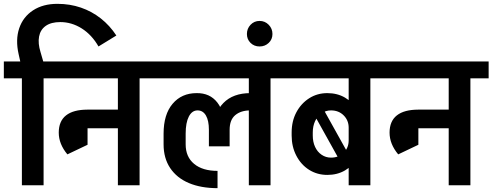

<svg xmlns="http://www.w3.org/2000/svg" viewBox="-45 -965 2565 1000"><path d="M468 -723Q433 -784 380.5 -817Q328 -850 269 -850L254 -945Q319 -945 376 -925.5Q433 -906 480 -869Q527 -832 561 -780ZM65 -625 52 -683 166 -694 186 -625ZM52 -683Q35 -758 55 -817.5Q75 -877 127 -911Q179 -945 254 -945L269 -850Q221 -850 193 -830Q165 -810 158.5 -774.5Q152 -739 166 -694ZM69 0V-633H182V0ZM-25 -557V-645H277V-557Z M206 -557V-645H640V-557ZM261 -274Q261 -334 299 -364Q337 -394 411 -394V-322Q386 -322 373.5 -309.5Q361 -297 361 -274ZM306 -161Q261 -215 261 -274H361Q361 -248 391 -206ZM306 -161 321 -340H411V-211ZM409 -297V-394H619V-297ZM569 0V-633H682V0ZM475 -557V-645H777V-557Z M1068 -289Q1068 -377 1118.5 -428.5Q1169 -480 1259 -480V-390Q1210 -390 1180.5 -365.5Q1151 -341 1151 -289ZM1258 -390V-480H1290V-390ZM1088 15Q1002 15 939 -11.5Q876 -38 841.5 -89.5Q807 -141 807 -213H922Q922 -148 966 -111.5Q1010 -75 1088 -75ZM807 -212V-270H922V-212ZM807 -269Q807 -369 854 -424.5Q901 -480 979 -480L984 -390Q955 -390 938.5 -358Q922 -326 922 -269ZM1043 -203V-289H1151V-203ZM1043 -289Q1043 -337 1027.5 -363.5Q1012 -390 984 -390L979 -480Q1048 -481 1087 -431Q1126 -381 1126 -289ZM727 -557V-645H1281V-557ZM1251 0V-633H1364V0ZM1157 -557V-645H1459V-557Z M1307 -723Q1279 -723 1260 -741.5Q1241 -760 1241 -788Q1241 -816 1260 -836Q1279 -856 1307 -856Q1335 -856 1354.5 -836Q1374 -816 1374 -788Q1374 -760 1354.5 -741.5Q1335 -723 1307 -723Z M1771 -233V-301H1839V-233ZM1745 -92 1564 -417 1609 -451 1790 -126ZM1409 -557V-645H1821V-557ZM1474 -258V-276H1584V-258ZM1584 -275H1474Q1474 -334 1498.5 -380Q1523 -426 1565 -453Q1607 -480 1660 -480L1679 -390Q1652 -390 1630 -375Q1608 -360 1596 -334Q1584 -308 1584 -275ZM1839 -300H1771Q1771 -338 1745 -364Q1719 -390 1679 -390L1660 -480Q1712 -480 1752 -456.5Q1792 -433 1815.5 -392Q1839 -351 1839 -300ZM1584 -259Q1584 -226 1596 -200Q1608 -174 1630 -159Q1652 -144 1679 -144L1660 -54Q1607 -54 1565 -80.5Q1523 -107 1498.5 -154Q1474 -201 1474 -259ZM1839 -234Q1839 -183 1815.5 -142Q1792 -101 1752 -77.5Q1712 -54 1660 -54L1679 -144Q1719 -144 1745 -169.5Q1771 -195 1771 -234ZM1771 0V-633H1884V0ZM1677 -557V-645H1979V-557Z M1929 -557V-645H2363V-557ZM1984 -274Q1984 -334 2022 -364Q2060 -394 2134 -394V-322Q2109 -322 2096.5 -309.5Q2084 -297 2084 -274ZM2029 -161Q1984 -215 1984 -274H2084Q2084 -248 2114 -206ZM2029 -161 2044 -340H2134V-211ZM2132 -297V-394H2342V-297ZM2292 0V-633H2405V0ZM2198 -557V-645H2500V-557Z"/></svg>

Font: Akshar Light Medium
Style: Regular
Weight: 500
Version: Version 1.100